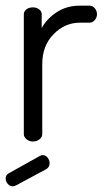

<svg xmlns="http://www.w3.org/2000/svg" viewBox="-21 -499 372 677"><path d="M141 98 35 155Q29 158 24 158Q14 158 6.5 149.5Q-1 141 -1 130Q-1 118 10 112L121 50Q127 48 130 48Q140 48 147 57Q154 66 154 76Q154 91 141 98ZM295 -419H260Q208 -419 168 -378.5Q128 -338 128 -273V-26Q128 -16 118.5 -8Q109 0 95 0Q82 0 72.5 -8Q63 -16 63 -26V-449Q63 -459 72 -466Q81 -473 95 -473Q108 -473 117 -466Q126 -459 126 -449V-400Q144 -433 179 -456Q214 -479 260 -479H295Q305 -479 313 -470Q321 -461 321 -449Q321 -437 313 -428Q305 -419 295 -419Z"/></svg>

Font: Dosis
Style: Book
Weight: 400
Designer: EdgarTolentino, PabloImpallari, IginoMarini
Foundry: EdgarTolentino, PabloImpallari, IginoMarini
Version: Version 1.007